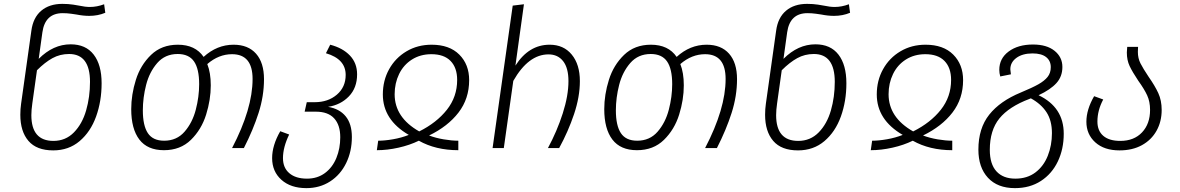

<svg xmlns="http://www.w3.org/2000/svg" viewBox="-20 -765 6098 992"><path d="M505 -335Q505 -242 476.5 -163Q448 -84 391.5 -36Q335 12 255 12Q169 12 127 -37Q85 -86 85 -172Q85 -202 89 -229L142 -606Q151 -674 193 -709.5Q235 -745 302 -745Q333 -745 358.5 -741Q384 -737 388 -736Q421 -729 444 -729Q481 -729 518 -743L524 -699Q486 -683 441 -683Q410 -683 375 -690Q369 -691 347.5 -694Q326 -697 304 -697Q213 -697 199 -598L180 -461Q255 -536 345 -536Q423 -536 464 -483Q505 -430 505 -335ZM445 -342Q445 -486 337 -486Q290 -486 251 -464.5Q212 -443 171 -402L147 -231Q142 -196 142 -170Q142 -37 256 -37Q319 -37 362 -81Q405 -125 425 -194.5Q445 -264 445 -342Z M1344 -356Q1344 -269 1316 -181.5Q1288 -94 1240 0H1179Q1285 -203 1285 -357Q1285 -485 1179 -485Q1110 -485 1051 -434Q1069 -389 1069 -324Q1069 -250 1045 -173Q1021 -96 966.5 -42.5Q912 11 827 11Q742 11 700 -44Q658 -99 658 -201Q658 -276 682 -352.5Q706 -429 760.5 -481.5Q815 -534 899 -534Q989 -534 1032 -471Q1101 -534 1187 -534Q1262 -534 1303 -487.5Q1344 -441 1344 -356ZM1009 -330Q1009 -409 982.5 -447.5Q956 -486 898 -486Q833 -486 792.5 -439.5Q752 -393 735 -326.5Q718 -260 718 -195Q718 -116 744 -77Q770 -38 828 -38Q893 -38 933.5 -84.5Q974 -131 991.5 -198Q1009 -265 1009 -330Z M1798 -57Q1798 17 1768.5 77.5Q1739 138 1685.5 172.5Q1632 207 1563 207Q1482 207 1434 164Q1386 121 1386 52Q1386 -14 1428 -87L1474 -70Q1442 -4 1442 52Q1442 102 1475 130Q1508 158 1566 158Q1620 158 1659 129Q1698 100 1718 51Q1738 2 1738 -56Q1738 -119 1706.5 -153.5Q1675 -188 1612 -188H1554L1565 -237H1606Q1675 -237 1720.5 -276Q1766 -315 1766 -378Q1766 -460 1664 -490L1686 -534Q1751 -517 1788 -478Q1825 -439 1825 -381Q1825 -311 1782.5 -267Q1740 -223 1675 -213Q1734 -203 1766 -164Q1798 -125 1798 -57Z M2404 -351Q2404 -255 2349 -183.5Q2294 -112 2197 -65Q2231 -52 2272.5 -45Q2314 -38 2348 -38V11Q2231 11 2144 -38Q2097 -15 2039 -2Q1981 11 1927 11L1934 -38Q1968 -38 2011 -45.5Q2054 -53 2092 -68Q1958 -146 1958 -277Q1958 -349 1990.5 -407.5Q2023 -466 2080.5 -500Q2138 -534 2210 -534Q2302 -534 2353 -483Q2404 -432 2404 -351ZM2146 -86Q2236 -131 2289 -198Q2342 -265 2342 -352Q2342 -415 2308 -450Q2274 -485 2209 -485Q2152 -485 2108.5 -457.5Q2065 -430 2042 -382.5Q2019 -335 2019 -278Q2019 -158 2146 -86Z M2976 -346Q2976 -265 2946 -175.5Q2916 -86 2869 0H2811Q2858 -87 2887.5 -179Q2917 -271 2917 -346Q2917 -414 2889.5 -449Q2862 -484 2814 -484Q2710 -484 2632 -347L2583 0H2525L2629 -736L2687 -743L2643 -426Q2712 -534 2820 -534Q2892 -534 2934 -483Q2976 -432 2976 -346Z M3788 -356Q3788 -269 3760 -181.5Q3732 -94 3684 0H3623Q3729 -203 3729 -357Q3729 -485 3623 -485Q3554 -485 3495 -434Q3513 -389 3513 -324Q3513 -250 3489 -173Q3465 -96 3410.5 -42.5Q3356 11 3271 11Q3186 11 3144 -44Q3102 -99 3102 -201Q3102 -276 3126 -352.5Q3150 -429 3204.5 -481.5Q3259 -534 3343 -534Q3433 -534 3476 -471Q3545 -534 3631 -534Q3706 -534 3747 -487.5Q3788 -441 3788 -356ZM3453 -330Q3453 -409 3426.5 -447.5Q3400 -486 3342 -486Q3277 -486 3236.5 -439.5Q3196 -393 3179 -326.5Q3162 -260 3162 -195Q3162 -116 3188 -77Q3214 -38 3272 -38Q3337 -38 3377.5 -84.5Q3418 -131 3435.5 -198Q3453 -265 3453 -330Z M4353 -335Q4353 -242 4324.5 -163Q4296 -84 4239.5 -36Q4183 12 4103 12Q4017 12 3975 -37Q3933 -86 3933 -172Q3933 -202 3937 -229L3990 -606Q3999 -674 4041 -709.5Q4083 -745 4150 -745Q4181 -745 4206.5 -741Q4232 -737 4236 -736Q4269 -729 4292 -729Q4329 -729 4366 -743L4372 -699Q4334 -683 4289 -683Q4258 -683 4223 -690Q4217 -691 4195.5 -694Q4174 -697 4152 -697Q4061 -697 4047 -598L4028 -461Q4103 -536 4193 -536Q4271 -536 4312 -483Q4353 -430 4353 -335ZM4293 -342Q4293 -486 4185 -486Q4138 -486 4099 -464.5Q4060 -443 4019 -402L3995 -231Q3990 -196 3990 -170Q3990 -37 4104 -37Q4167 -37 4210 -81Q4253 -125 4273 -194.5Q4293 -264 4293 -342Z M4956 -351Q4956 -255 4901 -183.5Q4846 -112 4749 -65Q4783 -52 4824.5 -45Q4866 -38 4900 -38V11Q4783 11 4696 -38Q4649 -15 4591 -2Q4533 11 4479 11L4486 -38Q4520 -38 4563 -45.5Q4606 -53 4644 -68Q4510 -146 4510 -277Q4510 -349 4542.5 -407.5Q4575 -466 4632.5 -500Q4690 -534 4762 -534Q4854 -534 4905 -483Q4956 -432 4956 -351ZM4698 -86Q4788 -131 4841 -198Q4894 -265 4894 -352Q4894 -415 4860 -450Q4826 -485 4761 -485Q4704 -485 4660.5 -457.5Q4617 -430 4594 -382.5Q4571 -335 4571 -278Q4571 -158 4698 -86Z M5476 -74Q5476 5 5445.5 69Q5415 133 5358 170Q5301 207 5224 207Q5134 207 5084.5 153.5Q5035 100 5035 8Q5035 -102 5091 -172.5Q5147 -243 5254 -287Q5314 -312 5345 -329.5Q5376 -347 5392.5 -367.5Q5409 -388 5409 -418Q5409 -451 5385 -470Q5361 -489 5315 -489Q5263 -489 5231.5 -466Q5200 -443 5200 -407Q5200 -402 5203 -381L5148 -370Q5143 -387 5143 -404Q5143 -463 5191.5 -499Q5240 -535 5317 -535Q5388 -535 5428.5 -502.5Q5469 -470 5469 -419Q5469 -370 5438.5 -336Q5408 -302 5346 -273Q5476 -211 5476 -74ZM5415 -77Q5415 -142 5387 -185Q5359 -228 5306 -257L5299 -254Q5193 -214 5143.5 -153Q5094 -92 5094 9Q5094 83 5128.5 120.5Q5163 158 5226 158Q5287 158 5329.5 126Q5372 94 5393.5 40Q5415 -14 5415 -77Z M5914 -369Q5947 -322 5964.5 -284Q5982 -246 5982 -197Q5982 -137 5955.5 -89.5Q5929 -42 5880 -15Q5831 12 5764 12Q5685 12 5639 -29.5Q5593 -71 5593 -136Q5593 -199 5633 -268L5680 -251Q5650 -195 5650 -137Q5650 -89 5680.5 -63Q5711 -37 5768 -37Q5839 -37 5880.5 -81Q5922 -125 5922 -197Q5922 -240 5907 -272.5Q5892 -305 5861 -348Q5831 -393 5816.5 -423.5Q5802 -454 5802 -494Q5802 -505 5804 -523H5860Q5859 -514 5859 -497Q5859 -464 5872.5 -437.5Q5886 -411 5914 -369Z"/></svg>

Font: FiraGO Light
Style: Italic
Weight: 300
Italic angle: -8°
Designer: bBox Type GmbH
Foundry: bBox Type GmbH
Version: Version 1.001